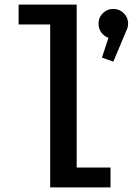

<svg xmlns="http://www.w3.org/2000/svg" viewBox="-20 -820 610 840"><path d="M315.5 -87H463.5V0H199.5V-713H61.5V-800H315.5ZM540.5 -717Q540.5 -700 532 -684L476 -550.5L426 -568L454.5 -654.5Q435 -661.5 423 -678.2Q411 -695 411 -717Q411 -743.5 429.8 -762.2Q448.5 -781 475.5 -781Q502.5 -781 521.5 -762.2Q540.5 -743.5 540.5 -717Z"/></svg>

Font: League Mono Narrow Medium
Style: Regular
Weight: 500
Width: 3
Designer: Tyler Finck
Foundry: The League of Moveable Type / Tyler Finck
Version: Version 2.210